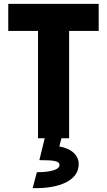

<svg xmlns="http://www.w3.org/2000/svg" viewBox="-20 -720 557 1000"><path d="M178 0H213L185 114C264 114 290 119 290 140C290 163 245 177 172 177L150 260C290 263 390 220 390 135C390 88 351 53 289 43L300 0H340V-559H494V-700H23V-559H178Z"/></svg>

Font: Finlandica
Style: Bold
Weight: 700
Designer: Niklas Ekholm, Juho Hiilivirta, Jaakko Suomalainen
Foundry: Helsinki Type Studio
Version: Version 2.000;Glyphs 3.2 (3202)